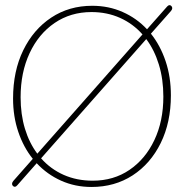

<svg xmlns="http://www.w3.org/2000/svg" viewBox="-20 -732 732 764"><path d="M31 7.5Q24 -1 33 -12L110.5 -100Q73.5 -146 52.8 -207.2Q32 -268.5 32 -340Q32 -449 72.5 -532Q113 -615 184 -662Q255 -709 347 -709Q412.5 -709 468.2 -684.2Q524 -659.5 565 -615.5L645 -706Q654 -716 662 -708Q669.5 -699.5 660.5 -688.5L580.5 -598Q618 -551 639 -488.5Q660 -426 660 -352.5Q660 -245 619.5 -162.8Q579 -80.5 507.8 -34.2Q436.5 12 344 12Q279 12 223.2 -13Q167.5 -38 126 -82.5L48.5 5.5Q39.5 16 31 7.5ZM62 -345Q62 -277 79.2 -220Q96.5 -163 128.5 -120.5L547 -595Q509.5 -637.5 457.8 -660.8Q406 -684 344 -684Q261 -684 197.2 -640.5Q133.5 -597 97.8 -520.5Q62 -444 62 -345ZM630 -347.5Q630 -417 612.2 -475Q594.5 -533 562 -576.5L143.5 -102Q181 -59.5 233.2 -36.2Q285.5 -13 349 -13Q432 -13 495.2 -56Q558.5 -99 594.2 -174.5Q630 -250 630 -347.5Z"/></svg>

Font: Fraunces 144pt S100 Thin
Style: Regular
Weight: 100
Version: Version 1.000; ttfautohint (v1.8.3)